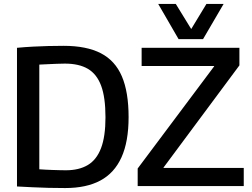

<svg xmlns="http://www.w3.org/2000/svg" viewBox="-20 -942 1274 972"><path d="M310 10Q267 10 226 9Q185 8 145 6Q105 4 66 2V-700Q109 -704 148 -706Q187 -708 224.5 -709Q262 -710 302 -710Q418 -710 490.5 -672.5Q563 -635 597 -555.5Q631 -476 631 -349Q631 -225 595 -145.5Q559 -66 488 -28Q417 10 310 10ZM313 -80Q380 -80 424.5 -106.5Q469 -133 491.5 -192Q514 -251 514 -348Q514 -449 492 -508Q470 -567 425 -593.5Q380 -620 308 -620Q290 -620 267 -619Q244 -618 221.5 -617Q199 -616 179 -615V-85Q194 -84 211.5 -83Q229 -82 247 -81.5Q265 -81 282 -80.5Q299 -80 313 -80ZM677 0V-89L1064 -606V-608H697V-700H1192V-611L808 -94V-92H1214V0ZM1112 -922 1008 -744H884L781 -922H870L948 -795L1025 -922Z"/></svg>

Font: Georama ExtraCondensed Thin Medium
Style: Regular
Weight: 500
Version: Version 1.001